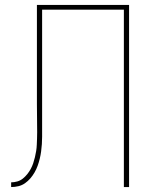

<svg xmlns="http://www.w3.org/2000/svg" viewBox="-20 -755 640 775"><path d="M25 0V-19Q37 -19 49.5 -22.5Q62 -26 72 -34Q82 -42 90 -52Q98 -62 104 -73Q110 -84 114 -96Q118 -108 121 -120.5Q124 -133 126 -145.5Q128 -158 128.5 -170.5Q129 -183 129.5 -196Q130 -209 130 -221Q130 -250 129.5 -278Q129 -306 129 -335V-735H501V0H480V-716H150V-335Q150 -309 150 -283.5Q150 -258 150 -233Q150 -218 150 -203Q150 -188 149 -173.5Q148 -159 146 -144Q144 -129 140.5 -114.5Q137 -100 132 -86Q127 -72 119.5 -59Q112 -46 102.5 -35Q93 -24 81 -15.5Q69 -7 54.5 -3.5Q40 0 25 0Z"/></svg>

Font: Zed Sans Thin Extended
Style: Regular
Weight: 100
Width: 7
Designer: Belleve Invis
Foundry: Belleve Invis
Version: Version 1.0.0; ttfautohint (v1.8.4)